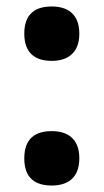

<svg xmlns="http://www.w3.org/2000/svg" viewBox="-20 -565 321 593"><path d="M140 -377C185 -377 225 -398 225 -461C225 -525 185 -545 140 -545C92 -545 55 -525 55 -461C55 -398 92 -377 140 -377ZM140 8C185 8 225 -12 225 -76C225 -140 185 -160 140 -160C92 -160 55 -140 55 -76C55 -12 92 8 140 8Z"/></svg>

Font: Noto Serif Ethiopic Condensed Black
Style: Regular
Weight: 900
Width: 3
Designer: Monotype Design Team
Foundry: Monotype Imaging Inc.
Version: Version 2.102